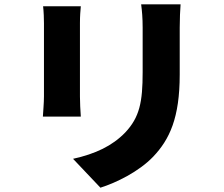

<svg xmlns="http://www.w3.org/2000/svg" viewBox="-20 -806 1040 891"><path d="M818 -786H635C639 -756 642 -722 642 -678C642 -630 642 -528 642 -471C642 -333 628 -262 561 -191C501 -129 423 -92 319 -69L446 65C519 42 624 -9 691 -79C767 -159 814 -259 814 -460C814 -516 814 -620 814 -678C814 -722 816 -756 818 -786ZM355 -777H180C183 -752 184 -717 184 -698C184 -646 184 -424 184 -359C184 -328 180 -285 179 -265H355C353 -291 351 -333 351 -358C351 -422 351 -646 351 -698C351 -734 353 -752 355 -777Z"/></svg>

Font: Noto Sans CJK HK Black
Style: Regular
Weight: 900
Designer: Ryoko NISHIZUKA 西塚涼子 (kana, bopomofo & ideographs); Paul D. Hunt (Latin, Greek & Cyrillic); Sandoll Communications 산돌커뮤니
Foundry: Adobe
Version: Version 2.004;hotconv 1.0.118;makeotfexe 2.5.65603